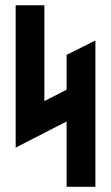

<svg xmlns="http://www.w3.org/2000/svg" viewBox="-20 -715 425 735"><path d="M345.2 0H234.9V-250L40 -149.9V-694.8H149.9V-328.1L234.9 -371.6V-504.9L345.2 -560.1Z"/></svg>

Font: Horta
Style: Regular
Weight: 600
Width: 3
Version: Version 0.11